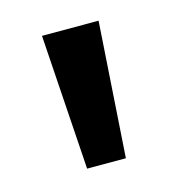

<svg xmlns="http://www.w3.org/2000/svg" viewBox="-54 -762 324 354"><g transform="rotate(-15 108.0 -585.0)"><path d="M163 -714 146 -456H72L55 -714Z"/></g></svg>

Font: Noto Sans Lao UI ExtCond Med
Style: Regular
Weight: 500
Width: 2
Designer: Monotype Design Team
Foundry: Monotype Imaging Inc.
Version: Version 2.000; ttfautohint (v1.8.4.7-5d5b)